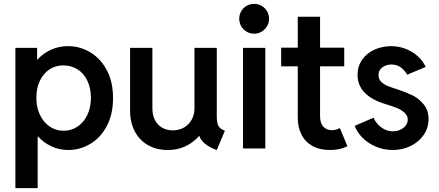

<svg xmlns="http://www.w3.org/2000/svg" viewBox="-20 -768 2269 993"><path d="M59.6 -520.5H171.9V-460H173.8Q204.1 -493.2 244.6 -511.2Q285.2 -529.3 332 -529.3Q394 -529.3 447.5 -497.1Q501 -464.8 533 -404.1Q564.9 -343.3 564.5 -260.7Q564.9 -178.2 533 -117.2Q501 -56.2 447.5 -24.2Q394 7.8 333 7.8Q287.6 7.8 247.8 -10.3Q208 -28.3 177.2 -61.5H174.8V205.1H59.6ZM450.2 -261.7Q450.2 -311.5 432.1 -349.9Q414.1 -388.2 381.6 -408.9Q349.1 -429.7 307.6 -429.7Q268.6 -430.2 236.8 -409.7Q205.1 -389.2 186.5 -351.1Q168 -313 168 -261.7Q168 -212.9 186.3 -174.3Q204.6 -135.7 236.6 -113.8Q268.6 -91.8 308.6 -91.8Q349.6 -91.8 381.8 -113.8Q414.1 -135.7 432.1 -174.3Q450.2 -212.9 450.2 -261.7Z M652.8 -197.3V-520.5H768.1V-208Q768.1 -171.4 782.2 -145.5Q796.4 -119.6 820.1 -106.7Q843.8 -93.8 873.5 -93.8Q906.2 -93.8 931.9 -108.6Q957.5 -123.5 971.7 -149.7Q985.8 -175.8 985.8 -208V-520.5H1101.1V-163.1Q1101.6 -130.9 1109.9 -116.2Q1118.2 -101.6 1143.1 -91.8L1101.1 7.8Q1064.9 -4.9 1042 -23.2Q1019 -41.5 1010.7 -64.5H1009.3Q980 -30.8 939.2 -11.5Q898.4 7.8 847.2 7.8Q791 7.8 747.1 -16.4Q703.1 -40.5 678 -86.7Q652.8 -132.8 652.8 -197.3Z M1236.8 -520.5H1352.1V0H1236.8ZM1217.3 -670.9Q1217.3 -692.4 1227.5 -710Q1237.8 -727.5 1255.4 -737.8Q1272.9 -748 1294.4 -748Q1315.4 -748 1333 -737.8Q1350.6 -727.5 1361.1 -710Q1371.6 -692.4 1371.6 -670.9Q1371.6 -649.9 1361.1 -632.3Q1350.6 -614.7 1333 -604.2Q1315.4 -593.8 1294.4 -593.8Q1272.9 -593.8 1255.4 -604.2Q1237.8 -614.7 1227.5 -632.3Q1217.3 -649.9 1217.3 -670.9Z M1520 -159.2V-424.8H1434.1V-521.5H1520V-681.6H1635.3V-521.5H1760.3V-424.8H1635.3V-167Q1635.3 -131.3 1652.1 -113Q1668.9 -94.7 1696.8 -94.7Q1716.3 -94.7 1737.8 -105.5L1776.9 -11.7Q1737.8 7.8 1687 7.8Q1633.3 7.8 1595.7 -13.2Q1558.1 -34.2 1539.1 -72Q1520 -109.9 1520 -159.2Z M1814.5 -117.2 1912.1 -159.2Q1923.8 -130.4 1951.4 -109.6Q1979 -88.9 2011.7 -88.9Q2032.2 -88.9 2050 -96.9Q2067.9 -105 2078.4 -118.9Q2088.9 -132.8 2088.9 -149.4Q2088.9 -169.9 2072.5 -184.8Q2056.2 -199.7 2034.9 -208.5Q2013.7 -217.3 1983.4 -226.6L1970.7 -230.5Q1829.6 -274.4 1829.1 -380.9Q1829.1 -424.8 1852.5 -458.5Q1876 -492.2 1915.3 -510.5Q1954.6 -528.8 2002 -529.3Q2043.9 -529.3 2080.1 -514.6Q2116.2 -500 2142.1 -475.8Q2168 -451.7 2181.6 -421.9L2085.9 -381.8Q2073.7 -403.8 2053.7 -418.9Q2033.7 -434.1 2004.9 -434.6Q1976.1 -434.1 1956.8 -419.2Q1937.5 -404.3 1937.5 -379.9Q1937.5 -358.9 1950.9 -345.5Q1964.4 -332 1984.4 -323.7Q2004.4 -315.4 2042 -303.7Q2082.5 -290 2114.3 -274.4Q2146 -258.8 2171.1 -228.3Q2196.3 -197.8 2196.3 -152.3Q2196.3 -106.4 2170.9 -69.8Q2145.5 -33.2 2103.3 -12.7Q2061 7.8 2011.7 7.8Q1965.8 7.8 1925.3 -9Q1884.8 -25.9 1856 -54.4Q1827.1 -83 1814.5 -117.2Z"/></svg>

Font: Reddit Sans Vanilla SemiBold
Style: Regular
Weight: 600
Designer: Stephen Hutchings
Foundry: Reddit
Version: Version 1.013